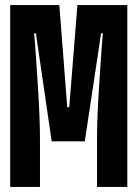

<svg xmlns="http://www.w3.org/2000/svg" viewBox="-20 -734 540 754"><path d="M20 0V-714H213L244 -313H252L284 -714H480V0H361V-189Q361 -230 363 -281Q365 -332 368.5 -385Q372 -438 375 -484.5Q378 -531 380.5 -563Q383 -595 384 -603H377L313 -179H183L121 -603H114Q115 -594 117.5 -562Q120 -530 123 -484Q126 -438 129.5 -384.5Q133 -331 135 -278.5Q137 -226 137 -182V0Z"/></svg>

Font: Noto Sans Mono ExtraCondensed
Style: Bold
Weight: 700
Width: 2
Designer: Monotype Design Team
Foundry: Monotype Imaging Inc.
Version: Version 2.014